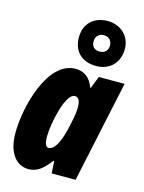

<svg xmlns="http://www.w3.org/2000/svg" viewBox="-127 -924 755 1008"><g transform="rotate(15 250.5 -419.5)"><path d="M331 -605C408 -605 455 -657 455 -730C455 -802 400 -849 331 -849C255 -849 206 -801 206 -728C206 -653 252 -605 331 -605ZM331 -683C300 -683 286 -700 286 -727C286 -753 303 -772 331 -772C358 -772 375 -753 375 -727C375 -700 357 -683 331 -683ZM129 10C180 10 211 -23 245 -66H249L253 0H383L501 -553H361L335 -487H332C312 -543 275 -563 233 -563C81 -563 14 -298 14 -156C14 -54 58 10 129 10ZM201 -125C187 -125 179 -144 179 -181C179 -252 215 -424 266 -424C286 -424 296 -407 296 -370C296 -351 294 -327 280 -265C268 -208 244 -125 201 -125Z"/></g></svg>

Font: Noto Sans ExtraCondensed Black
Style: Italic
Weight: 900
Width: 2
Italic angle: -12°
Designer: Monotype Design Team
Foundry: Monotype Imaging Inc.
Version: Version 2.013